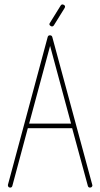

<svg xmlns="http://www.w3.org/2000/svg" viewBox="-20 -850 454 870"><path d="M26 0Q20 0 17.5 -4.5Q15 -9 16 -13L196 -682Q198 -690 206 -690Q215 -690 217 -682L398 -13Q400 -9 397 -4.5Q394 0 388 0Q380 0 378 -8L307 -269H106L36 -8Q34 0 26 0ZM112 -290H302L207 -642ZM210 -732Q218 -727 224 -735L273 -814Q277 -822 272 -826Q267 -830 263 -830Q258 -830 255 -825L206 -746Q200 -738 210 -732Z"/></svg>

Font: Zen Loop
Style: Regular
Weight: 400
Designer: Yoshimichi Ohira
Foundry: A-1 Corp ZenFonts
Version: Version 1.000; ttfautohint (v1.8.3)